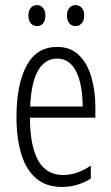

<svg xmlns="http://www.w3.org/2000/svg" viewBox="-20 -727 439 757"><path d="M205 -542Q259 -542 292 -509Q325 -476 340.5 -422Q356 -368 356 -305V-263H98Q99 -37 228 -37Q284 -37 338 -74V-23Q313 -7 284.5 1.5Q256 10 224 10Q161 10 121.5 -24.5Q82 -59 63.5 -121Q45 -183 45 -265Q45 -395 85 -468.5Q125 -542 205 -542ZM205 -496Q158 -496 130.5 -449.5Q103 -403 99 -307H306Q306 -358 296 -401Q286 -444 263.5 -470Q241 -496 205 -496ZM92 -666Q92 -685 101.5 -696Q111 -707 126 -707Q140 -707 149.5 -696Q159 -685 159 -666Q159 -645 149.5 -634.5Q140 -624 126 -624Q111 -624 101.5 -635Q92 -646 92 -666ZM244 -666Q244 -685 253.5 -696Q263 -707 278 -707Q292 -707 302 -696.5Q312 -686 312 -666Q312 -646 302 -635Q292 -624 278 -624Q263 -624 253.5 -635Q244 -646 244 -666Z"/></svg>

Font: Noto Sans Khmer ExtraCondensed Light
Style: Regular
Weight: 300
Width: 2
Designer: Danh Hong and the Monotype Design Team
Foundry: Monotype Imaging Inc.
Version: Version 2.004; ttfautohint (v1.8.4.7-5d5b)